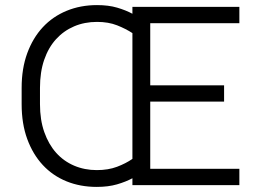

<svg xmlns="http://www.w3.org/2000/svg" viewBox="-20 -727 1000 754"><path d="M500 -27Q474 -13 439.5 -3Q405 7 360 7Q295 7 241 -15Q187 -37 148 -79Q109 -121 87 -181Q65 -241 65 -318V-382Q65 -458 87 -518Q109 -578 148 -620Q187 -662 241.5 -684.5Q296 -707 361 -707Q406 -707 440 -697Q474 -687 500 -673V-700H920V-636H570V-392H860V-328H570V-64H920V0H500ZM360 -59Q405 -59 439.5 -72Q474 -85 500 -103V-597Q474 -614 440 -627.5Q406 -641 361 -641Q312 -641 271 -623.5Q230 -606 200 -573Q170 -540 153.5 -492Q137 -444 137 -382V-318Q137 -256 154 -208Q171 -160 200.5 -127Q230 -94 271 -76.5Q312 -59 360 -59Z"/></svg>

Font: PT Root UI Web
Style: Regular
Weight: 400
Designer: Vitaly Kuzmin
Foundry: ParaType Ltd.
Version: Version 1.000W